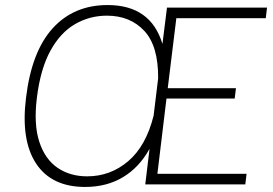

<svg xmlns="http://www.w3.org/2000/svg" viewBox="-20 -730 1082 760"><path d="M83 -343Q105 -526 188.5 -618Q272 -710 406 -710Q577 -710 623 -556L641 -700H1037L1032 -658H678L644 -381H914L909 -340H639L603 -42H956L951 0H555L572 -141Q531 -67 466.5 -28.5Q402 10 317 10Q184 10 123 -82.5Q62 -175 83 -343ZM325 -32Q417 -32 487.5 -92Q558 -152 588 -272L606 -420Q607 -548 551 -608Q495 -668 403 -668Q335 -668 277 -634.5Q219 -601 179.5 -529Q140 -457 126 -343Q113 -238 135.5 -169Q158 -100 207.5 -66Q257 -32 325 -32Z"/></svg>

Font: Haskoy ExtraLight
Style: Italic
Weight: 200
Designer: Ertekin Erdin
Foundry: Ertekin Erdin
Version: Version 2.000; ttfautohint (v1.8.4.7-5d5b)